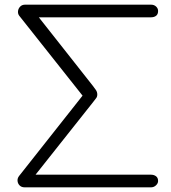

<svg xmlns="http://www.w3.org/2000/svg" viewBox="-20 -801 731 821"><path d="M85 0Q72 0 64 -8Q56 -16 55 -27.5Q54 -39 62 -49L333 -392L62 -734Q56 -742 57 -753Q58 -764 66 -772.5Q74 -781 87 -781H626Q639 -781 647.5 -773Q656 -765 656 -754Q656 -740 647.5 -733.5Q639 -727 626 -727H146L377 -434Q383 -426 389.5 -417Q396 -408 396 -397Q396 -387 390.5 -380.5Q385 -374 377 -363L132 -54H626Q638 -54 647 -47.5Q656 -41 656 -27Q656 -17 647 -8.5Q638 0 626 0Z"/></svg>

Font: ComfortaaLight
Style: Regular
Weight: 300
Designer: Johan Aakerlund
Foundry: Johan Aakerlund
Version: Version 3.104; ttfautohint (v1.8.1.43-b0c9)